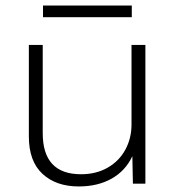

<svg xmlns="http://www.w3.org/2000/svg" viewBox="-20 -662 633 692"><path d="M504 -500V0H459L457 -99Q432 -46 382 -18Q332 10 264 10Q182 10 133 -35.5Q84 -81 84 -170V-500H134V-182Q134 -34 272 -34Q327 -34 368.5 -58Q410 -82 432 -123Q454 -164 454 -213V-500ZM455 -600H135V-642H455Z"/></svg>

Font: Work Sans Light
Style: Regular
Weight: 300
Designer: Wei Huang
Foundry: Wei Huang
Version: Version 1.500